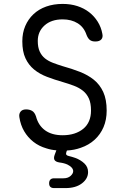

<svg xmlns="http://www.w3.org/2000/svg" viewBox="-20 -760 640 981"><path d="M422 -582Q409 -621 377 -641Q345 -661 300 -661Q242 -661 207.5 -630Q173 -599 173 -551Q173 -518 183 -496.5Q193 -475 210 -461.5Q227 -448 250.5 -439Q274 -430 300 -422Q347 -409 388 -393Q429 -377 459.5 -352.5Q490 -328 507.5 -290Q525 -252 525 -195Q525 -148 509 -110.5Q493 -73 463.5 -46Q434 -19 393 -5Q360 7 322 9L319 17Q316 26 319 30.5Q322 35 331 37Q348 41 365 47Q392 57 411 75Q430 93 430 119Q430 153 398.5 177Q367 201 315 201H256Q244 201 237.5 195Q231 189 231 176.5Q231 164 237.5 157.5Q244 151 256 151H304Q327 151 340.5 139Q354 127 354 114Q353 95 325 81Q308 73 283 70Q265 67 259 58Q253 49 259 32L268 8Q241 6 217 -2Q179 -13 150.5 -35.5Q122 -58 103.5 -89.5Q85 -121 79 -161Q76 -178 85 -189.5Q94 -201 113 -201Q131 -201 144 -193.5Q157 -186 164 -165Q176 -119 210.5 -94Q245 -69 300 -69Q333 -69 359.5 -77.5Q386 -86 405.5 -102Q425 -118 435 -141.5Q445 -165 445 -195Q445 -233 434 -257Q423 -281 403.5 -296.5Q384 -312 357.5 -322Q331 -332 300 -341Q258 -353 220 -367.5Q182 -382 154 -405Q126 -428 110 -462.5Q94 -497 94 -549Q94 -592 109 -627Q124 -662 151 -687.5Q178 -713 216 -726.5Q254 -740 300 -740Q341 -740 375 -729Q409 -718 435 -698Q461 -678 479 -649.5Q497 -621 503 -587Q507 -569 497.5 -558.5Q488 -548 467 -548Q449 -548 439 -556Q429 -564 422 -582Z"/></svg>

Font: Maple Mono NL Light
Style: Regular
Weight: 300
Monospace: yes
Designer: subframe7536
Version: Version 7.000